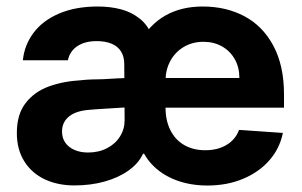

<svg xmlns="http://www.w3.org/2000/svg" viewBox="-20 -557 922 587"><path d="M408.2 -114.8 404.6 -424.7Q436.9 -481.8 485.4 -509.4Q533.9 -537.1 599.9 -537.1Q671.5 -537.1 727.7 -507.1Q783.8 -477.2 816.1 -416.5Q848.3 -355.8 848.3 -268.6V-227.9H412.2V-318.5H711.9Q711.9 -350.8 697.9 -375.7Q684 -400.7 659 -415Q634 -429.2 602.1 -429.2Q568.5 -429.2 542.2 -413.7Q515.9 -398.2 501.2 -371.5Q486.6 -344.8 486.1 -313V-228.1Q486.1 -188.3 501.1 -158.7Q516 -129.1 543.5 -113.4Q571 -97.7 607.7 -97.7Q645.5 -97.7 672.7 -114Q700 -130.3 710.8 -159.9L844.9 -150.6Q834.9 -102.2 802.9 -66.1Q770.9 -30.1 722.2 -9.9Q673.6 10.2 614.2 10.2Q564.3 10.2 522.6 -4.6Q480.8 -19.5 451.3 -47.5Q421.8 -75.5 408.2 -114.8ZM31.5 -150.4Q31.5 -207.5 58.4 -242Q85.2 -276.5 128.8 -292.5Q172.3 -308.5 228.5 -311.8Q241.7 -313.4 260.3 -314.1Q278.8 -314.9 296 -314.9Q319.6 -316.3 338.5 -317.4Q357.4 -318.5 366.9 -318.5L367.8 -228.8Q352.4 -228.2 307.7 -225.1Q292.3 -224.1 277.9 -223.2Q263.5 -222.2 252.1 -221.2Q226.4 -219.2 208.2 -211.3Q190 -203.3 179.8 -189.1Q169.6 -174.8 169.6 -155.2Q169.6 -135 179.7 -120.7Q189.7 -106.4 207.9 -98.5Q226.1 -90.7 248.9 -90.7Q281.5 -90.7 307 -103.8Q332.5 -116.9 346.7 -139.5Q361 -162.1 361 -189.6L359.9 -360.7Q359.9 -383.3 350.3 -399.2Q340.7 -415.1 321.6 -423.2Q302.5 -431.3 275.7 -431.3Q239.5 -431.3 216.4 -415.9Q193.4 -400.5 187.5 -372.7H49.9Q54.6 -419.5 82.7 -456.9Q110.8 -494.3 160.9 -515.7Q210.9 -537.1 279.1 -537.1Q316.6 -537.1 348.9 -528.8Q381.1 -520.5 406.5 -500.6Q431.9 -480.8 444.4 -447.7L426.3 -86.9H417.3Q403.8 -57.6 373 -35.7Q342.3 -13.8 299.9 -2Q257.5 9.9 207.7 9.9Q156.4 9.9 116.8 -8.8Q77.1 -27.5 54.3 -63.8Q31.5 -100 31.5 -150.4Z"/></svg>

Font: Pretendard Std Variable
Style: Regular
Weight: 400
Designer: Base glyphs from Inter by Rasmus Andersson; Hangeul glyphs from Noto Sans CJK(Source Han Sans) by Jang Soo-young and Kan
Foundry: Kil Hyung-jin
Version: Version 1.309;Glyphs 3.2 (3225)